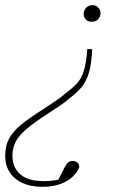

<svg xmlns="http://www.w3.org/2000/svg" viewBox="-40 -518 470 741"><path d="M316 -328Q313 -269 302.5 -235Q292 -201 273.5 -180Q255 -159 229 -139Q221 -132 210 -123.5Q199 -115 184 -105Q169 -95 150 -83Q94 -47 63.5 -21Q33 5 20.5 29Q8 53 8 82Q8 128 38 154.5Q68 181 128 181Q151 181 171.5 178Q192 175 207 168L181 184L210 127Q216 115 223 109Q230 103 241 103Q252 103 259 109.5Q266 116 266 127Q259 146 241 163.5Q223 181 193.5 192Q164 203 124 203Q79 203 47 188.5Q15 174 -2.5 147Q-20 120 -20 83Q-20 45 -5 17Q10 -11 42.5 -37.5Q75 -64 129 -98Q150 -112 165 -122Q180 -132 191 -140Q202 -148 212 -157Q238 -176 256 -195Q274 -214 283.5 -244.5Q293 -275 297 -329ZM348 -467Q348 -453 338.5 -443.5Q329 -434 314 -434Q300 -434 291.5 -442.5Q283 -451 283 -464Q283 -478 292.5 -488Q302 -498 317 -498Q331 -498 339.5 -488.5Q348 -479 348 -467Z"/></svg>

Font: Source Serif 4 ExtraLight
Style: Italic
Weight: 250
Italic angle: -12°
Designer: Frank Grießhammer
Foundry: Adobe Systems Incorporated
Version: Version 4.004;hotconv 1.0.116;makeotfexe 2.5.65601